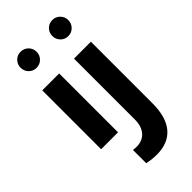

<svg xmlns="http://www.w3.org/2000/svg" viewBox="-303 -805 1126 1126"><g transform="rotate(-45 260.0 -242.0)"><path d="M130.4 -605Q102.5 -605 83.5 -624.5Q64.5 -644 64.5 -671.9Q64.5 -699.7 83.5 -719Q102.5 -738.3 130.4 -738.3Q158.7 -738.3 178 -719Q197.3 -699.7 197.3 -671.9Q197.3 -644 178 -624.5Q158.7 -605 130.4 -605ZM200.7 0H60.5V-488.3H200.7ZM393.6 -605Q365.7 -605 346.7 -624.5Q327.6 -644 327.6 -671.9Q327.6 -699.7 346.7 -719Q365.7 -738.3 393.6 -738.3Q421.4 -738.3 440.7 -719Q460 -699.7 460 -671.9Q460 -644 440.7 -624.5Q421.4 -605 393.6 -605ZM189.5 245.1V134.8Q197.3 136.2 204.3 136.7Q211.4 137.2 217.8 137.2Q267.1 137.2 295.4 105.2Q323.7 73.2 323.7 16.6V-488.3H463.9V22.9Q463.9 136.7 414.1 195.3Q364.3 253.9 268.6 253.9Q250.5 253.9 231 251.7Q211.4 249.5 189.5 245.1Z"/></g></svg>

Font: Kumbh Sans
Style: Bold
Weight: 700
Version: Version 1.005